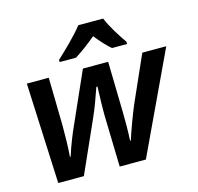

<svg xmlns="http://www.w3.org/2000/svg" viewBox="-110 -882 1030 999"><g transform="rotate(-15 405.0 -383.0)"><path d="M253 -618V-606H341C379 -630 416 -658 456 -691C480 -660 511 -626 535 -606H616V-618C589 -657 550 -717 530 -766H396C363 -722 291 -653 253 -618ZM83 0H221L345 -278C367 -326 387 -383 404 -432H410C408 -378 406 -313 407 -268L414 0H555L810 -542H681L570 -292C548 -240 520 -163 505 -116H501C504 -168 504 -224 503 -271L497 -542H361L238 -265C225 -238 195 -163 181 -116H177C181 -168 182 -223 182 -284L177 -542H59Z"/></g></svg>

Font: Noto Sans SemiBold
Style: Italic
Weight: 600
Italic angle: -12°
Designer: Monotype Design Team
Foundry: Monotype Imaging Inc.
Version: Version 2.013